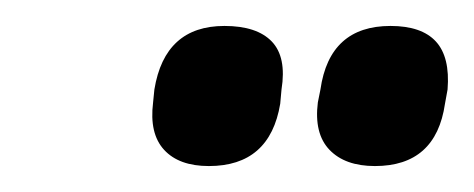

<svg xmlns="http://www.w3.org/2000/svg" viewBox="-20 -700 365 148"><path d="M269 -572Q246 -572 234 -584.5Q222 -597 225 -621L227 -631Q234 -680 281 -680Q305 -680 316 -668Q327 -656 325 -631L323 -620Q316 -572 269 -572ZM141 -572Q118 -572 106.5 -584.5Q95 -597 98 -621L99 -631Q107 -680 153 -680Q178 -680 189.5 -668Q201 -656 197 -631L196 -620Q188 -572 141 -572Z"/></svg>

Font: Sofia Sans Extra Condensed SemiBold
Style: Italic
Weight: 600
Italic angle: -9°
Designer: Botio Nikoltchev, Ani Petrova
Foundry: lettersoup
Version: Version 4.101